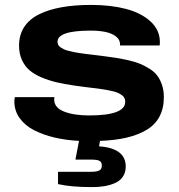

<svg xmlns="http://www.w3.org/2000/svg" viewBox="-20 -559 724 777"><path d="M353 198.2Q266.6 198.2 214.8 186V136.2H348.1Q370.6 136.2 381.3 131.1Q392.1 126 392.1 110.8Q392.1 97.2 382.8 92Q373.5 86.9 350.1 86.9H285.2L299.8 11.2Q245.6 8.3 199.5 -2.7Q153.3 -13.7 116.7 -32.7Q80.1 -51.8 59.1 -81.5Q38.1 -111.3 38.1 -148.9Q38.1 -154.3 40 -166H200.2Q200.2 -164.6 199.7 -160.9Q199.2 -157.2 199.2 -155.8Q199.7 -123 239.5 -107.4Q279.3 -91.8 340.8 -91.8Q486.8 -91.8 486.8 -147Q486.8 -154.8 483.9 -161.4Q481 -168 474.6 -172.9Q468.3 -177.7 460.7 -181.6Q453.1 -185.5 440.9 -188.7Q428.7 -191.9 417.2 -194.1Q405.8 -196.3 388.4 -198.7Q371.1 -201.2 356.2 -202.9Q341.3 -204.6 319.3 -207.5Q297.4 -210.4 279.8 -212.9Q238.8 -218.8 208.3 -226.1Q177.7 -233.4 147.9 -245.8Q118.2 -258.3 99.1 -274.9Q80.1 -291.5 68.6 -316.7Q57.1 -341.8 57.1 -374Q57.1 -418 78.1 -450Q99.1 -481.9 138.4 -501.2Q177.7 -520.5 230 -529.8Q282.2 -539.1 349.1 -539.1Q427.2 -539.1 488.8 -523.2Q550.3 -507.3 588.4 -472.9Q626.5 -438.5 627 -390.1Q627 -378.9 626 -375H465.8V-379.9Q465.8 -398.9 448.7 -411.9Q431.6 -424.8 405.8 -429.9Q379.9 -435.1 347.2 -435.1Q212.9 -435.1 212.9 -390.1Q212.9 -383.3 215.6 -377.7Q218.3 -372.1 224.6 -367.7Q231 -363.3 237.8 -359.9Q244.6 -356.4 256.3 -353.5Q268.1 -350.6 277.8 -348.4Q287.6 -346.2 303.5 -344Q319.3 -341.8 330.6 -340.3Q341.8 -338.9 360.6 -336.7Q379.4 -334.5 391.1 -333Q425.3 -328.6 447.8 -325.2Q470.2 -321.8 499.3 -315.2Q528.3 -308.6 546.9 -300.8Q565.4 -293 585.4 -280.5Q605.5 -268.1 616.9 -252.4Q628.4 -236.8 635.7 -214.8Q643.1 -192.9 643.1 -166Q643.1 -120.6 625.5 -87.4Q607.9 -54.2 573.7 -33.7Q539.6 -13.2 493.2 -2.2Q446.8 8.8 384.8 11.2L380.9 33.2Q488.8 40.5 488.8 115.2Q488.8 139.6 476.6 157Q464.4 174.3 443.1 182.9Q421.9 191.4 400.1 194.8Q378.4 198.2 353 198.2Z"/></svg>

Font: Archivo Expanded
Style: Bold
Weight: 700
Width: 7
Designer: Hector Gatti
Foundry: Omnibus-Type
Version: Version 2.001